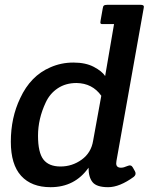

<svg xmlns="http://www.w3.org/2000/svg" viewBox="-20 -766 626 798"><path d="M564 -746Q578 -746 578 -738Q578 -735 577 -731L464 -97Q463 -92 463 -87Q463 -69 483 -69Q494 -69 509.5 -76Q525 -83 532 -70L541 -54Q548 -41 536 -31Q477 12 429.5 12Q382 12 365 -8.5Q348 -29 348 -69Q291 12 190 12Q111 12 68 -35Q25 -82 25 -177Q25 -277 64 -358Q107 -451 189 -486Q234 -506 285 -506Q336 -506 370 -488Q404 -470 417 -450L454 -666H411Q401 -665 398.5 -668Q396 -671 398 -680L407 -731Q408 -740 412 -743Q416 -746 426 -746ZM401 -368Q364 -420 298 -421Q253 -421 220 -399Q187 -377 170 -340Q138 -272 138 -202Q138 -132 160.5 -103Q183 -74 231.5 -74Q280 -74 319.5 -102.5Q359 -131 367 -181Z"/></svg>

Font: Crete Round
Style: Italic
Weight: 400
Designer: Veronika Burian
Foundry: TypeTogether
Version: Version 1.001; ttfautohint (v1.6)